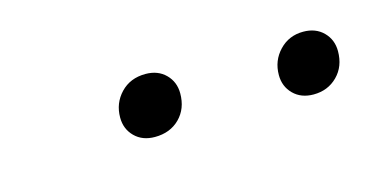

<svg xmlns="http://www.w3.org/2000/svg" viewBox="-27 -796 376 194"><g transform="rotate(-15 160.5 -699.0)"><path d="M91 -695Q91 -710 101 -720.5Q111 -731 127 -731Q140 -731 148 -723Q156 -715 156 -703Q156 -687 146 -677Q136 -667 120 -667Q107 -667 99 -675Q91 -683 91 -695ZM257 -695Q257 -710 267 -720.5Q277 -731 292 -731Q305 -731 313 -723Q321 -715 321 -703Q321 -687 311 -677Q301 -667 286 -667Q273 -667 265 -675Q257 -683 257 -695Z"/></g></svg>

Font: Fira Sans Condensed ExtraLight
Style: Italic
Weight: 275
Width: 3
Italic angle: -8°
Designer: Carrois Corporate & Edenspiekermann AG
Foundry: Carrois Corporate GbR & Edenspiekermann AG
Version: Version 4.203